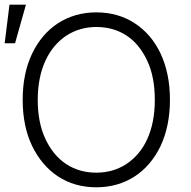

<svg xmlns="http://www.w3.org/2000/svg" viewBox="-22 -790 816 820"><path d="M74.9 -363.6Q74.9 -477.3 115.4 -561.4Q135.3 -603 163.2 -635.7Q191.1 -668.3 225.9 -690.9Q260.7 -713.4 301.8 -725.3Q343 -737.2 389.2 -737.2Q481.5 -737.2 552.2 -691.4Q588.1 -668.3 616.1 -635.7Q644.2 -603 663.7 -561.6Q683.2 -520.2 693.5 -470.5Q703.8 -420.8 703.8 -363.6Q703.8 -251.8 663.7 -166.2Q643.5 -124.3 615.4 -91.4Q587.4 -58.6 552.4 -36Q517.4 -13.5 476.4 -1.8Q435.4 9.9 389.2 9.9Q342.3 9.9 301.3 -2Q260.3 -13.8 225.7 -36.6Q191.1 -59.3 163.4 -92Q135.7 -124.6 115.4 -166.2Q74.9 -250 74.9 -363.6ZM171.9 -196.7Q204.9 -126.1 260.7 -89.3Q316.4 -52.6 389.2 -52.6Q461.6 -52.6 517.8 -89.5Q546.2 -108.3 568.7 -134.9Q591.3 -161.6 606.9 -196Q622.5 -230.5 630.9 -272.4Q639.2 -314.3 639.2 -363.6Q639.2 -462.4 606.5 -531.2Q573.2 -602.3 517.8 -638.5Q462.4 -674.7 389.2 -674.7Q318.5 -674.7 261.4 -637.8Q233.3 -619.3 210.8 -592.5Q188.2 -565.7 172.2 -531.2Q156.2 -496.8 147.7 -454.7Q139.2 -412.6 139.2 -363.6Q139.2 -266.3 171.9 -196.7ZM-2.1 -605.1 18.5 -770.2H88.8L42.3 -605.1Z"/></svg>

Font: Inter P Light
Style: Regular
Weight: 300
Designer: Rasmus Andersson
Foundry: rsms
Version: Version 3.018;git-588b23468